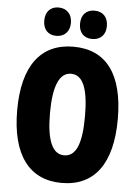

<svg xmlns="http://www.w3.org/2000/svg" viewBox="-61 -975 744 1032"><g transform="rotate(5 310.5 -459.0)"><path d="M142 -851C142 -803 170 -775 213 -775C258 -775 286 -805 286 -851C286 -898 258 -928 213 -928C170 -928 142 -900 142 -851ZM335 -851C335 -804 362 -775 407 -775C453 -775 480 -805 480 -851C480 -898 453 -928 407 -928C363 -928 335 -900 335 -851ZM582 -358C582 -599 489 -725 311 -725C134 -725 39 -597 39 -359C39 -119 135 10 311 10C488 10 582 -118 582 -358ZM216 -358C216 -505 248 -579 311 -579C374 -579 405 -509 405 -358C405 -208 375 -139 311 -139C248 -139 216 -212 216 -358Z"/></g></svg>

Font: Noto Sans Thai ExtCond Blk
Style: Regular
Weight: 900
Width: 2
Designer: Monotype Design Team
Foundry: Monotype Imaging Inc.
Version: Version 2.002